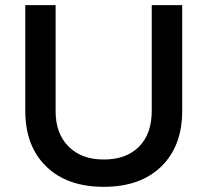

<svg xmlns="http://www.w3.org/2000/svg" viewBox="-20 -720 804 745"><path d="M78.1 -290V-700.2H195.8V-290Q195.3 -202.1 246.1 -151.4Q296.9 -100.6 383.3 -101.1Q469.7 -101.1 519.5 -150.9Q568.8 -200.7 568.8 -290V-700.2H687V-290Q687 -153.3 606 -74.2Q524.9 4.9 382.8 4.9Q240.2 4.9 159.2 -74.2Q78.1 -153.3 78.1 -290Z"/></svg>

Font: TruenoRg
Style: Book
Weight: 400
Designer: Julieta Ulanovsky
Foundry: Julieta Ulanovsky
Version: Version 3.001b